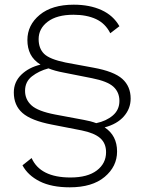

<svg xmlns="http://www.w3.org/2000/svg" viewBox="-20 -690 609 820"><path d="M278 110Q200 110 149.5 84.5Q99 59 76 16L115 -15Q152 68 281 68Q354 68 393.5 38Q433 8 433 -40Q433 -78 408 -100Q383 -122 329 -133L201 -158Q113 -175 76 -207.5Q39 -240 39 -295Q39 -340 71 -371Q103 -402 153 -414Q123 -433 110 -459Q97 -485 97 -519Q97 -583 149.5 -626.5Q202 -670 295 -670Q363 -670 413.5 -647Q464 -624 490 -578L451 -548Q430 -590 390 -608.5Q350 -627 294 -627Q223 -627 184 -597.5Q145 -568 145 -523Q145 -483 168.5 -460Q192 -437 260 -423L379 -401Q467 -385 502.5 -353Q538 -321 538 -269Q538 -226 509 -193Q480 -160 427 -146Q480 -111 480 -43Q480 21 427 65.5Q374 110 278 110ZM338 -178Q367 -173 391 -164Q434 -173 462 -197Q490 -221 490 -259Q490 -296 464.5 -319.5Q439 -343 373 -356L252 -380Q214 -387 187 -398Q146 -387 116.5 -364Q87 -341 87 -302Q87 -265 114.5 -240Q142 -215 215 -201Z"/></svg>

Font: Work Sans Light
Style: Regular
Weight: 300
Designer: Wei Huang
Foundry: Wei Huang
Version: Version 2.012; ttfautohint (v1.8.3)